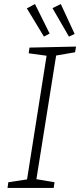

<svg xmlns="http://www.w3.org/2000/svg" viewBox="-20 -924 394 944"><path d="M354 -695 349 -667 256 -651 159 -43 248 -28 244 0H17L21 -28L113 -42L209 -650L121 -662L125 -690ZM224 -759 196 -744 112 -883 152 -904ZM347 -757 319 -744 238 -884 279 -904Z"/></svg>

Font: Bitter Pro Light
Style: Italic
Weight: 300
Italic angle: -9°
Designer: Sol Matas, and Bitter project Authors
Foundry: Sol Matas
Version: Version 1.010